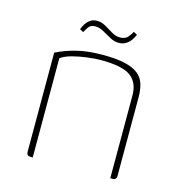

<svg xmlns="http://www.w3.org/2000/svg" viewBox="-83 -585 619 660"><g transform="rotate(15 226.5 -255.5)"><path d="M83 0Q69 0 69 -14V-367Q98 -382 138 -392.5Q178 -403 233 -403Q281 -403 311.5 -396Q342 -389 359 -375.5Q376 -362 382.5 -341.5Q389 -321 389 -294V-14Q389 -10 387.5 -6.5Q386 -3 382.5 -1.5Q379 0 374 0H367V-295Q367 -340 337.5 -362Q308 -384 233 -384Q210 -384 182.5 -380.5Q155 -377 130.5 -370.5Q106 -364 91 -353V0ZM274 -457Q258 -457 243 -465.5Q228 -474 212.5 -482.5Q197 -491 182 -491Q166 -491 158.5 -480Q151 -469 147 -461L134 -468Q136 -472 139 -479Q142 -486 148 -493.5Q154 -501 162.5 -506Q171 -511 184 -511Q200 -511 215 -502Q230 -493 244.5 -484.5Q259 -476 273 -476Q293 -476 302.5 -488Q312 -500 315 -507L328 -500Q326 -496 322.5 -489Q319 -482 312.5 -474.5Q306 -467 296.5 -462Q287 -457 274 -457Z"/></g></svg>

Font: Genos Thin Thin
Style: Regular
Weight: 250
Version: Version 1.010